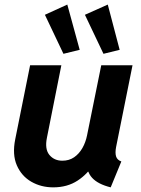

<svg xmlns="http://www.w3.org/2000/svg" viewBox="-20 -807 615 835"><path d="M211.5 7.8Q158.7 7.8 116.1 -16.7Q73.6 -41.2 53.2 -88Q32.8 -134.9 46.3 -201.7L110.9 -523.1H246.8L184.1 -208.1Q174 -158.6 194.8 -133.3Q215.7 -108.1 251.2 -108.1Q280.6 -108.1 302.3 -123Q324 -138 338.3 -163Q352.5 -188.1 358.5 -217.9L420.3 -523.1H556.3L484.9 -167.7Q480 -141.8 484.9 -126.5Q489.8 -111.2 507.7 -104.8L461.4 7.8Q405.8 -6 380.5 -33.8Q355.1 -61.7 361.8 -98.8L397.4 -60H328L390.6 -98.9Q362.6 -51.2 317.7 -21.7Q272.8 7.8 211.5 7.8ZM255.9 -573 175.3 -742.7 272.7 -787.1 326.6 -590.3ZM430 -573 349.3 -742.7 448.7 -787.1 500.4 -590.3Z"/></svg>

Font: Reddit Sans
Style: Italic
Weight: 400
Italic angle: -11.25°
Designer: Stephen Hutchings
Version: Version 1.013